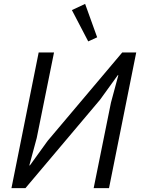

<svg xmlns="http://www.w3.org/2000/svg" viewBox="-20 -968 724 988"><path d="M434 -755 350 -916 418 -948 480 -776ZM39 0 179 -698H258L169 -258L131 -117H134L225 -243L609 -698H681L541 0H462L551 -440L589 -581H586L495 -455L111 0Z"/></svg>

Font: Aneliza
Style: Italic
Weight: 400
Italic angle: -11.31°
Designer: Mike Abbink, Paul van der Laan, Pieter van Rosmalen
Foundry: Bold Monday
Version: Version 3.0